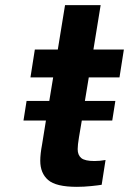

<svg xmlns="http://www.w3.org/2000/svg" viewBox="-20 -720 500 744"><path d="M324 -420 309 -329H427L415 -253H297L286 -188Q281 -158 281 -142Q281 -119 295 -107.5Q309 -96 346 -96Q367 -96 389 -100L374 -4Q363 -2 334 1Q305 4 278 4Q197 4 166.5 -22.5Q136 -49 136 -97Q136 -123 143 -160L158 -253H71L83 -329H171L186 -420H98L115 -528H204L232 -700H370L342 -528H460L443 -420Z"/></svg>

Font: Be Vietnam
Style: Bold Italic
Weight: 700
Italic angle: -9.66701°
Designer: Gabriel Lam
Foundry: TypeRant
Version: Version 3.000